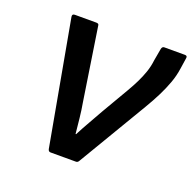

<svg xmlns="http://www.w3.org/2000/svg" viewBox="-94 -586 690 682"><g transform="rotate(20 251.0 -244.5)"><path d="M164 0Q156 0 154 -9L69 -478Q67 -489 78 -489H159Q169 -489 169 -481L211 -207Q216 -179 219 -150.5Q222 -122 225 -92H227Q241 -119 256.5 -146Q272 -173 287 -200L346 -301Q360 -325 370 -345.5Q380 -366 387.5 -387.5Q395 -409 398 -434L406 -479Q408 -489 416 -489H494Q504 -489 502 -479L496 -439Q492 -410 482 -382.5Q472 -355 458 -327Q444 -299 425 -267L271 -8Q267 0 260 0Z"/></g></svg>

Font: Sofia Sans Semi Condensed SemiBold
Style: Italic
Weight: 600
Italic angle: -9°
Version: Version 4.100